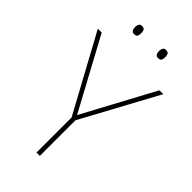

<svg xmlns="http://www.w3.org/2000/svg" viewBox="-271 -971 1047 1047"><g transform="rotate(45 252.5 -447.5)"><path d="M253 -301 475 -714H505L267 -275V0H241V-271L0 -714H30ZM137 -864Q137 -876 142 -885.5Q147 -895 160 -895Q177 -895 181 -885.5Q185 -876 185 -864Q185 -851 181 -842Q177 -833 160 -833Q147 -833 142 -842Q137 -851 137 -864ZM322 -864Q322 -876 327 -885.5Q332 -895 345 -895Q362 -895 366 -885.5Q370 -876 370 -864Q370 -851 366 -842Q362 -833 345 -833Q332 -833 327 -842Q322 -851 322 -864Z"/></g></svg>

Font: Noto Sans Thaana Thin
Style: Regular
Weight: 100
Designer: David Williams
Foundry: Google Inc.
Version: Version 3.001; ttfautohint (v1.8.4.7-5d5b)